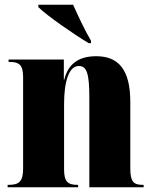

<svg xmlns="http://www.w3.org/2000/svg" viewBox="-20 -786 644 806"><path d="M352 -605H362V-615C338 -655 307 -721 287 -766H141V-756C176 -721 290 -642 352 -605ZM12 0H308V-10H305C264 -10 249 -24 249 -75V-349C249 -446 270 -509 311 -509C345 -509 355 -475 355 -377V0H583V-10H579C539 -10 527 -25 527 -80V-358C527 -493 478 -550 384 -550C306 -550 265 -514 250 -452H248V-536H16V-526H20C61 -526 77 -513 77 -462V-78C77 -24 60 -10 16 -10H12Z"/></svg>

Font: Noto Serif Display Condensed Black
Style: Regular
Weight: 900
Width: 3
Designer: Monotype Design Team
Foundry: Monotype Imaging Inc.
Version: Version 2.009